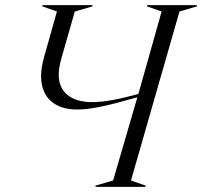

<svg xmlns="http://www.w3.org/2000/svg" viewBox="-20 -732 791 752"><path d="M141 -434Q141 -468 153 -510L203 -687L146 -707V-712H342V-707L273 -687L220 -502Q210 -464 210 -441Q210 -388 244.5 -360Q279 -332 342 -332Q407 -332 522 -364L613 -687L556 -707V-712H751V-707L683 -687L493 -25L550 -5V0H354V-5L423 -25L518 -351Q434 -327 378.5 -315Q323 -303 282 -303Q216 -303 178.5 -337Q141 -371 141 -434Z"/></svg>

Font: Nyght Serif Light Italic
Style: Regular
Weight: 300
Italic angle: -16°
Designer: Maksym Kobuzan
Version: Version 0.410